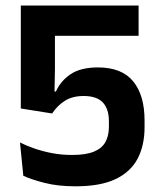

<svg xmlns="http://www.w3.org/2000/svg" viewBox="-20 -659 578 692"><path d="M252.5 12.5Q188.5 12.5 140 0Q91.5 -12.5 64 -25.5L52 -145.5Q74.5 -134 104 -123.8Q133.5 -113.5 168 -107Q202.5 -100.5 240 -100.5Q289.5 -100.5 318.5 -112.5Q347.5 -124.5 360 -147.2Q372.5 -170 372.5 -202V-222Q372.5 -266 350.8 -289.5Q329 -313 281.5 -313Q241 -313 213.5 -295.5Q186 -278 168 -250L55 -268V-639H479.5V-530H178V-411.5L176.5 -329H181.5Q198.5 -367.5 234.8 -391.8Q271 -416 333 -416Q419 -416 460 -365.8Q501 -315.5 501 -225.5V-200Q501 -135 476 -87.2Q451 -39.5 396.5 -13.5Q342 12.5 252.5 12.5Z"/></svg>

Font: Anek Telugu SemiBold
Style: Regular
Weight: 600
Designer: Omkar Bhoir (Telugu), Yesha Goshar (Latin)
Foundry: Ek Type
Version: Version 1.003